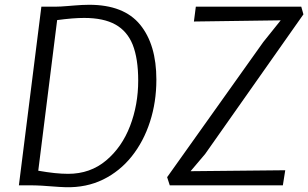

<svg xmlns="http://www.w3.org/2000/svg" viewBox="-20 -775 1289 803"><path d="M255 8Q226.5 7 203 5Q179.5 3 154.5 1.5Q129.5 0 97 0H59L153 -747H210Q221.5 -747 235 -747.8Q248.5 -748.5 263 -749.8Q277.5 -751 292.8 -752.2Q308 -753.5 323.2 -754.2Q338.5 -755 353 -755Q498 -755 566 -671.8Q634 -588.5 634 -442Q634 -348 607.2 -265.5Q580.5 -183 530.8 -120.8Q481 -58.5 411.2 -24.2Q341.5 10 255 8ZM265 -48Q357.5 -48 424 -104Q490 -159.5 524 -248.2Q558 -337 558 -438Q558 -529.5 535 -588Q512 -645 462.5 -672.5Q413 -700 332 -700Q309 -700 281 -697.8Q253 -695.5 219 -691L140 -61Q177 -54.5 208 -51.2Q239 -48 265 -48ZM690 0 679 -34 1081 -599 1154 -690 791 -685 799 -747H1240L1249 -715L838 -131L777 -59L1173 -63L1163 0Z"/></svg>

Font: Koeln Type Sans Light
Style: Italic
Weight: 300
Italic angle: -7.5°
Designer: Eben Sorkin
Foundry: Eben Sorkin
Version: Version 2.001